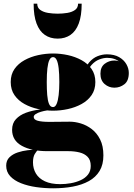

<svg xmlns="http://www.w3.org/2000/svg" viewBox="-20 -759 724 1039"><path d="M268 260Q221 260 175.8 253.5Q130.5 247 93.8 232.5Q57 218 35.2 194.5Q13.5 171 13.5 137.5Q13.5 109 31.5 91.8Q49.5 74.5 76.2 65.8Q103 57 129.5 54Q156 51 173 51H188Q177 58.5 167.8 75Q158.5 91.5 158.5 119.5Q158.5 153.5 174.5 180.2Q190.5 207 223.2 222.2Q256 237.5 306 237.5Q334 237.5 362.8 232.5Q391.5 227.5 416.2 216.2Q441 205 456 186Q471 167 471 139Q471 107 454.2 89.8Q437.5 72.5 410 65.8Q382.5 59 350 59Q339.5 59 316.5 59Q293.5 59 270.5 59Q247.5 59 236.5 59Q150.5 59 98 30Q45.5 1 45.5 -56.5Q45.5 -92 66.2 -114.2Q87 -136.5 120.2 -148.8Q153.5 -161 192 -165.8Q230.5 -170.5 266 -170.5L265 -164Q252.5 -164 235.2 -161.5Q218 -159 201.2 -154Q184.5 -149 173.5 -142Q162.5 -135 162.5 -126Q162.5 -111.5 184.2 -105.5Q206 -99.5 247 -99.5Q264.5 -99.5 284.8 -99.8Q305 -100 324.5 -100.2Q344 -100.5 358 -100.5Q386 -100.5 417.5 -91Q449 -81.5 476.8 -60.2Q504.5 -39 522 -4Q539.5 31 539.5 82Q539.5 132 518.8 166.2Q498 200.5 460.8 221Q423.5 241.5 374.2 250.8Q325 260 268 260ZM267 -160Q227.5 -160 187 -168.8Q146.5 -177.5 112.8 -196Q79 -214.5 58.5 -244Q38 -273.5 38 -315Q38 -356.5 58.5 -385.8Q79 -415 112.8 -433.5Q146.5 -452 187 -460.8Q227.5 -469.5 267 -469.5Q307 -469.5 347.2 -460.8Q387.5 -452 421.2 -433.5Q455 -415 475.5 -385.8Q496 -356.5 496 -315Q496 -273.5 475.5 -244Q455 -214.5 421.2 -196Q387.5 -177.5 347.2 -168.8Q307 -160 267 -160ZM267 -179.5Q279 -179.5 286.5 -197Q294 -214.5 297.5 -245Q301 -275.5 301 -315Q301 -359.5 297.5 -389.5Q294 -419.5 286.5 -434.8Q279 -450 267 -450Q255 -450 247.5 -434.8Q240 -419.5 236.5 -389.5Q233 -359.5 233 -315Q233 -275.5 235.5 -245Q238 -214.5 245.2 -197Q252.5 -179.5 267 -179.5ZM599 -284.5Q569 -284.5 546.2 -304.2Q523.5 -324 523.5 -360Q523.5 -396.5 546.8 -414Q570 -431.5 599 -431.5Q625 -431.5 650.5 -414Q676 -396.5 676 -364.5H656.5Q656.5 -398.5 629.5 -422.2Q602.5 -446 560 -446Q540 -446 517 -437.2Q494 -428.5 474.5 -406.5Q455 -384.5 445 -344.5L431.5 -354.5Q441.5 -396.5 462 -420.8Q482.5 -445 508 -455Q533.5 -465 558.5 -465Q598 -465 624.2 -450Q650.5 -435 663.8 -411.8Q677 -388.5 677 -364.5Q677 -321.5 653 -303Q629 -284.5 599 -284.5ZM292 -550Q252 -550 222.8 -570Q193.5 -590 177.8 -631.8Q162 -673.5 162 -739H181.5Q181.5 -717 198 -705.2Q214.5 -693.5 239.8 -689.2Q265 -685 292 -685Q319 -685 344.5 -689.2Q370 -693.5 386.2 -705.2Q402.5 -717 402.5 -739H422Q422 -673.5 406.2 -631.8Q390.5 -590 361.2 -570Q332 -550 292 -550Z"/></svg>

Font: Bodoni Moda Black
Style: Regular
Weight: 900
Version: Version 2.005